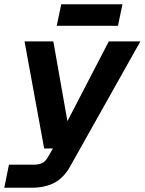

<svg xmlns="http://www.w3.org/2000/svg" viewBox="-30 -730 678 900"><path d="M-10 150 12 42H126Q152 42 167.5 34.5Q183 27 195 6L218 -34H177L85 -536H220L286 -162L480 -536H628L300 48Q269 104 224.5 127Q180 150 118 150ZM236 -609 257 -710H544L523 -609Z"/></svg>

Font: Geist Mono
Style: Bold Italic
Weight: 700
Italic angle: -12°
Monospace: yes
Designer: Basement.studio, Andrés Briganti, Mateo Zaragoza
Foundry: Basement.studio, Vercel, Andrés Briganti, Guido Ferreyra, Mateo Zaragoza
Version: Version 1.500; ttfautohint (v1.8.4.7-5d5b)